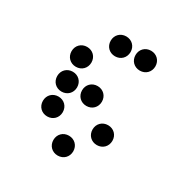

<svg xmlns="http://www.w3.org/2000/svg" viewBox="-121 -585 641 670"><g transform="rotate(30 200.0 -250.0)"><path d="M200 -410C223 -410 240 -427 240 -450C240 -473 223 -490 200 -490C177 -490 160 -473 160 -450C160 -427 177 -410 200 -410ZM300 -410C323 -410 340 -427 340 -450C340 -473 323 -490 300 -490C277 -490 260 -473 260 -450C260 -427 277 -410 300 -410ZM100 -310C123 -310 140 -327 140 -350C140 -373 123 -390 100 -390C77 -390 60 -373 60 -350C60 -327 77 -310 100 -310ZM100 -210C123 -210 140 -227 140 -250C140 -273 123 -290 100 -290C77 -290 60 -273 60 -250C60 -227 77 -210 100 -210ZM200 -210C223 -210 240 -227 240 -250C240 -273 223 -290 200 -290C177 -290 160 -273 160 -250C160 -227 177 -210 200 -210ZM100 -110C123 -110 140 -127 140 -150C140 -173 123 -190 100 -190C77 -190 60 -173 60 -150C60 -127 77 -110 100 -110ZM300 -110C323 -110 340 -127 340 -150C340 -173 323 -190 300 -190C277 -190 260 -173 260 -150C260 -127 277 -110 300 -110ZM200 -10C223 -10 240 -27 240 -50C240 -73 223 -90 200 -90C177 -90 160 -73 160 -50C160 -27 177 -10 200 -10Z"/></g></svg>

Font: TINY 5x3 80
Style: Regular
Weight: 200
Designer: Jack Halten Fahnestock
Foundry: Velvetyne Type Foundry
Version: Version 1.002;hotconv 1.0.109;makeotfexe 2.5.65596